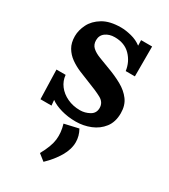

<svg xmlns="http://www.w3.org/2000/svg" viewBox="-193 -610 865 980"><g transform="rotate(30 239.0 -120.0)"><path d="M264 16Q218 16 178 4.5Q138 -7 114 -25L117 7H52L47 -165H101Q104 -131 124.5 -104Q145 -77 179 -61Q213 -45 254 -45Q283 -45 309.5 -59.5Q336 -74 336 -105Q336 -138 304.5 -155Q273 -172 220 -192Q189 -204 158 -217Q127 -230 101 -248.5Q75 -267 59 -294Q43 -321 43 -360Q43 -395 61 -431Q79 -467 119.5 -491.5Q160 -516 226 -516Q253 -516 287 -507.5Q321 -499 347 -479L346 -511H411V-335H357Q350 -386 315.5 -421.5Q281 -457 223 -457Q191 -457 169 -441Q147 -425 147 -396Q147 -370 164 -354.5Q181 -339 210 -328Q239 -317 273 -304Q320 -287 358.5 -265.5Q397 -244 420 -213Q443 -182 443 -136Q443 -84 417 -50.5Q391 -17 350 -0.5Q309 16 264 16ZM225 276 187 246Q220 187 225 144.5Q230 102 216 56L299 37Q318 71 318 107Q318 149 292.5 192.5Q267 236 225 276Z"/></g></svg>

Font: Lora SemiBold
Style: Regular
Weight: 600
Designer: Olga Karpushina, Alexei Vanyashin (Cyrillic)
Foundry: Cyreal
Version: Version 3.011; ttfautohint (v1.8.4.7-5d5b)